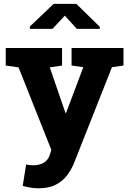

<svg xmlns="http://www.w3.org/2000/svg" viewBox="-20 -782 681 1015"><path d="M184.6 213.4Q144.5 213.4 100.1 200.7L118.2 87.4Q136.2 91.8 157.2 91.8Q188 91.8 211.2 78.1Q234.4 64.5 243.2 36.6L251.5 10.7L78.1 -425.8L10.3 -435.5V-528.3H308.1V-435.5L243.2 -425.8L320.3 -201.7L326.2 -184.6H329.1L420.4 -426.8L358.4 -435.5V-528.3H632.8V-435.5L571.8 -426.8L372.1 78.1Q357.9 114.3 334.5 145Q311 175.8 274.7 194.6Q238.3 213.4 184.6 213.4ZM138.2 -629.4V-642.1L263.7 -761.7H383.3L507.3 -640.6V-629.4H386.2L322.8 -699.2L257.3 -629.4Z"/></svg>

Font: Roboto Slab ExtraBold
Style: Regular
Weight: 800
Designer: Google
Version: Version 2.001; ttfautohint (v1.8.3)